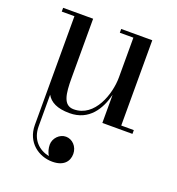

<svg xmlns="http://www.w3.org/2000/svg" viewBox="-131 -566 859 932"><g transform="rotate(20 299.0 -100.0)"><path d="M264 123C231 123 202.5 153 202.5 186C202.5 204.5 208 225 217.5 240C165 229.5 121.5 190.5 121.5 121V-42C140 -9.5 175.5 10 240 10C341 10 387.5 -68 406.5 -145.5V0H562V-19.5H497V-460H336.5V-440.5H406.5V-235.5C406.5 -149.5 361.5 -14.5 253 -14.5C198.5 -14.5 191.5 -71.5 191.5 -155.5V-460H36.5V-440.5H102V121C102 211 171.5 260 242 260C300 260 325.5 229 325.5 190C325.5 152 297 123 264 123Z"/></g></svg>

Font: Bodoni* 11
Style: Regular
Weight: 400
Version: Version 2.3